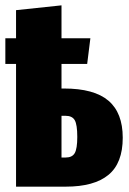

<svg xmlns="http://www.w3.org/2000/svg" viewBox="-20 -698 483 718"><path d="M439 -183Q439 -88 385.5 -44Q332 0 226 0H40V-459H0V-555H40V-660L210 -678V-555H318L306 -459H210V-367H219Q332 -367 385.5 -321.5Q439 -276 439 -183ZM269 -186Q269 -232 259.5 -248.5Q250 -265 225 -265H210V-109H226Q250 -109 259.5 -125.5Q269 -142 269 -186Z"/></svg>

Font: Fira Sans Extra Condensed ExtraBold
Style: Regular
Weight: 800
Width: 1
Designer: Carrois Corporate & Edenspiekermann AG
Foundry: Carrois Corporate GbR & Edenspiekermann AG
Version: Version 4.203